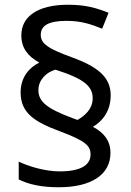

<svg xmlns="http://www.w3.org/2000/svg" viewBox="-20 -785 553 810"><path d="M67 -395C67 -307 128 -270 233 -231C342 -190 362 -170 362 -133C362 -95 331 -62 232 -62C169 -62 102 -83 59 -103V-28C101 -7 154 5 228 5C365 5 446 -48 446 -140C446 -191 419 -225 372 -250C411 -273 447 -315 447 -383C447 -463 387 -505 284 -543C182 -580 152 -601 152 -638C152 -675 181 -697 261 -697C325 -697 365 -682 411 -664L438 -731C388 -751 342 -765 267 -765C140 -765 70 -716 70 -636C70 -582 98 -547 146 -521C105 -501 67 -461 67 -395ZM142 -405C142 -449 177 -481 214 -491C337 -452 371 -420 371 -370C371 -325 338 -297 307 -279L285 -287C178 -327 142 -356 142 -405Z"/></svg>

Font: Noto Sans Gujarati UI
Style: Regular
Weight: 400
Designer: Jelle Bosma - Monotype Design Team, Universal Thirst
Foundry: Monotype Imaging Inc.
Version: Version 2.106